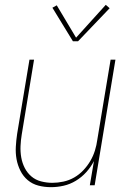

<svg xmlns="http://www.w3.org/2000/svg" viewBox="-20 -767 540 795"><path d="M191 8Q164 8 139 1.5Q114 -5 95 -21Q76 -37 64.5 -60Q53 -83 48.5 -108Q44 -133 45.5 -159.5Q47 -186 51 -213L102 -520H121L70 -210Q66 -186 65 -162Q64 -138 68 -115Q72 -92 82.5 -71.5Q93 -51 110 -36.5Q127 -22 150 -16Q173 -10 197 -10Q219 -10 242.5 -15Q266 -20 287 -32Q308 -44 325 -62Q342 -80 354 -100.5Q366 -121 373 -143.5Q380 -166 383 -189L438 -520H458L372 0H352L369 -100Q356 -75 337 -54Q318 -33 294 -18.5Q270 -4 243.5 2Q217 8 191 8ZM282 -596 197 -735 215 -745 295 -611 418 -747 434 -733 303 -596Z"/></svg>

Font: Iosevka SS04 Thin Oblique
Style: Regular
Weight: 100
Italic angle: -9°
Monospace: yes
Designer: Belleve Invis
Foundry: Belleve Invis
Version: Version 19.0.0; ttfautohint (v1.8.4)